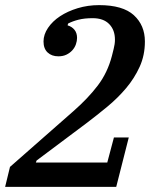

<svg xmlns="http://www.w3.org/2000/svg" viewBox="-39 -730 609 750"><path d="M0 -78 248 -296Q305 -346 343 -396Q381 -446 398 -511Q400 -520 405 -539Q410 -558 410 -575Q410 -613 387.5 -636Q365 -659 323 -659Q291 -659 267.5 -653Q244 -647 227 -638L225 -631Q242 -626 252 -613.5Q262 -601 262 -582Q262 -570 257.5 -557Q253 -544 243.5 -533.5Q234 -523 220.5 -516.5Q207 -510 189 -510Q163 -510 147 -525Q131 -540 131 -568Q131 -595 148.5 -621Q166 -647 195.5 -666.5Q225 -686 264.5 -698Q304 -710 348 -710Q441 -710 484 -670.5Q527 -631 527 -568Q527 -514 506.5 -469Q486 -424 453.5 -385.5Q421 -347 380.5 -313.5Q340 -280 299 -249L104 -103L101 -95H380L406 -193H464L415 0H-19Z"/></svg>

Font: IBM Plex Serif Medm
Style: Italic
Weight: 500
Italic angle: -14°
Designer: Mike Abbink, Paul van der Laan, Pieter van Rosmalen
Foundry: Bold Monday
Version: Version 3.001